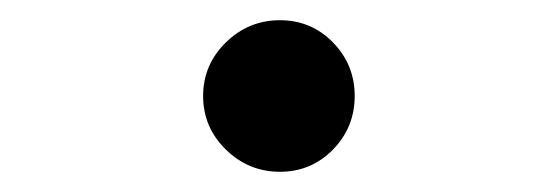

<svg xmlns="http://www.w3.org/2000/svg" viewBox="-20 -424 553 190"><path d="M257 -254Q226 -254 203.5 -276Q181 -298 181 -329Q181 -360 203.5 -382Q226 -404 257 -404Q288 -404 309.5 -382Q331 -360 331 -329Q331 -298 309.5 -276Q288 -254 257 -254Z"/></svg>

Font: Mada SemiBold
Style: Regular
Weight: 600
Designer: Khaled Hosny
Version: Version 1.5